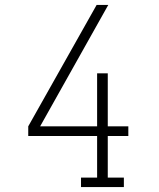

<svg xmlns="http://www.w3.org/2000/svg" viewBox="-20 -755 640 775"><path d="M307 0V-38H372V-206H94V-245L370 -735H417L142 -245H372V-459H415V-245H498V-206H415V-38H480V0Z"/></svg>

Font: Iosevka Curly Slab XLtEx
Style: Regular
Weight: 200
Width: 7
Monospace: yes
Designer: Belleve Invis
Foundry: Belleve Invis
Version: Version 11.1.0; ttfautohint (v1.8.3)